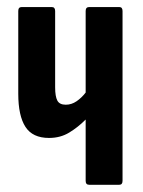

<svg xmlns="http://www.w3.org/2000/svg" viewBox="-20 -511 396 531"><path d="M226.5 0Q216.9 0 216.9 -10.9V-180.4Q195.9 -159.2 171.5 -144.4Q147 -129.5 115.6 -129.5Q70.2 -129.5 50.4 -160.1Q30.5 -190.7 30.5 -251.9V-480.5Q30.5 -491.5 39.9 -491.5H123.2Q132.5 -491.5 132.5 -480.5V-269.5Q132.5 -244.3 138.6 -232.8Q144.7 -221.4 162 -221.4Q177.7 -221.4 191.7 -230.9Q205.6 -240.4 216.9 -255V-480.5Q216.9 -491.5 226.5 -491.5H310Q318.9 -491.5 318.9 -480.5V-10.9Q318.9 0 310 0Z"/></svg>

Font: Sofia Sans Extra Condensed
Style: Regular
Weight: 400
Designer: Botio Nikoltchev, Ani Petrova
Foundry: lettersoup
Version: Version 4.101